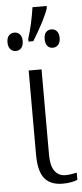

<svg xmlns="http://www.w3.org/2000/svg" viewBox="-58 -864 389 906"><g transform="rotate(-5 136.5 -411.0)"><path d="M88 -138V-536H149V-130Q149 -79 167.5 -54Q186 -29 218 -29Q241 -29 272 -36V-2Q261 3 242 6.5Q223 10 202 10Q144 10 116 -24.5Q88 -59 88 -138ZM99 -685Q120 -751 132 -832H199V-822Q181 -768 122 -672H99ZM0 -677Q0 -698 10 -709Q20 -720 36 -720Q52 -720 62 -709Q72 -698 72 -677Q72 -656 62 -644.5Q52 -633 36 -633Q20 -633 10 -644.5Q0 -656 0 -677ZM176 -677Q176 -698 185.5 -709Q195 -720 211 -720Q227 -720 237 -709Q247 -698 247 -677Q247 -656 237 -644.5Q227 -633 211 -633Q195 -633 185.5 -644.5Q176 -656 176 -677Z"/></g></svg>

Font: Noto Serif NarrowLight
Style: Regular
Weight: 300
Width: 4
Designer: Monotype Design Team
Foundry: Monotype Imaging Inc.
Version: Version 1.001